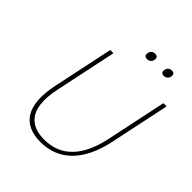

<svg xmlns="http://www.w3.org/2000/svg" viewBox="-230 -987 1139 1139"><g transform="rotate(45 339.5 -417.0)"><path d="M206 -670 126 -291C84 -95 145 9 299 9C453 9 557 -95 599 -291L679 -670H652L571 -286C524 -68 408 -17 305 -17C201 -17 105 -68 152 -286L233 -670ZM376 -814C372 -797 380 -786 399 -786C417 -786 429 -797 433 -814V-815C436 -832 429 -843 411 -843C392 -843 379 -832 376 -815ZM517 -814C513 -797 521 -786 539 -786C557 -786 569 -797 573 -814V-815C576 -832 569 -843 551 -843C533 -843 520 -832 517 -815Z"/></g></svg>

Font: LT Wave Mono Thin
Style: Italic
Weight: 100
Designer: Daniel Lyons
Version: Version 2.5 (Glyphs App)